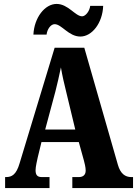

<svg xmlns="http://www.w3.org/2000/svg" viewBox="-20 -957 697 977"><path d="M389 -771C448 -771 502 -840 505 -927H439C436 -900 415 -874 398 -874C363 -874 327 -937 268 -937C208 -937 154 -867 150 -781H217C220 -808 238 -834 258 -834C294 -834 329 -771 389 -771ZM6 0H232V-56H192C168 -56 161 -69 161 -91C161 -110 169 -140 172 -156L191 -234H381L407 -140C410 -129 416 -106 416 -89C416 -64 399 -56 382 -56H348V0H657V-56H648C617 -56 593 -73 580 -118L409 -714H258L80 -127C63 -68 40 -56 11 -56H6ZM210 -298 262 -492C272 -530 281 -572 290 -614C297 -571 307 -530 317 -489L363 -298Z"/></svg>

Font: Noto Serif Ethiopic ExtraCondensed Black
Style: Regular
Weight: 900
Width: 2
Designer: Monotype Design Team
Foundry: Monotype Imaging Inc.
Version: Version 2.102